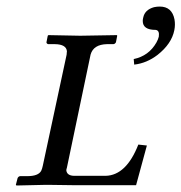

<svg xmlns="http://www.w3.org/2000/svg" viewBox="-20 -570 558 591"><path d="M129.9 -1Q127 -1 119.6 -1Q85 0 30.8 1L28.8 -1L34.2 -22Q37.1 -27.3 42 -27.8H64Q98.1 -27.8 106.9 -44.4Q109.9 -50.8 111.8 -60.1L185.1 -401.9Q185.1 -403.8 185.5 -407.7Q186 -411.1 186 -412.1Q184.1 -433.6 148.9 -434.1H127.9Q123 -436 123 -439.9L127 -460L128.9 -461.9Q129.9 -461.9 227.1 -460L339.8 -461.9L340.8 -460L336.9 -439.9Q334 -434.6 329.1 -434.1H309.1Q267.6 -433.1 258.8 -401.9L186 -54.2Q184.1 -48.3 184.1 -45.9Q186 -29.3 208 -28.8H305.2Q368.7 -30.3 405.8 -125L432.1 -122.1L398.9 0H203.1ZM471.7 -549.8Q509.3 -549.8 517.1 -510.3Q520 -494.1 516.6 -477.1Q508.3 -435.1 464.8 -400.9Q431.6 -375.5 393.1 -371.1L391.6 -388.2Q438 -397.9 461.4 -439Q466.8 -448.7 468.8 -457Q471.7 -476.6 459 -478Q419.4 -478 419.4 -505.4Q419.4 -510.7 420.9 -516.1Q425.8 -540 454.1 -547.9Q462.9 -549.8 471.7 -549.8Z"/></svg>

Font: Linux Libertine Capitals O
Style: Bold Italic Samll Caps
Weight: 400
Italic angle: -12°
Designer: Philipp H. Poll
Foundry: Philipp H. Poll
Version: Version 5.0.4